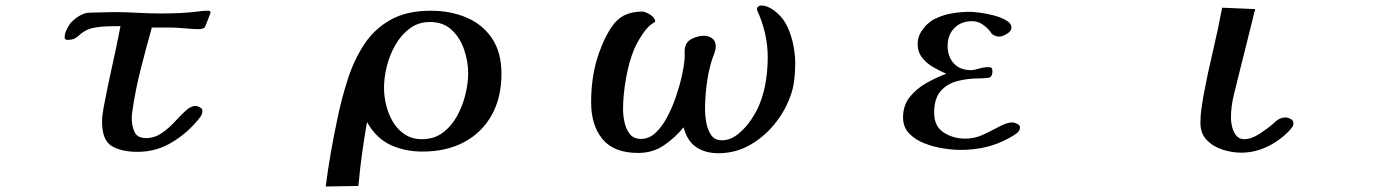

<svg xmlns="http://www.w3.org/2000/svg" viewBox="-20 -547 5040 698"><path d="M745 -499V-502Q745 -507 741 -507.5Q737 -508 734 -508Q717 -508 699 -505Q666 -501 633 -499.5Q600 -498 566 -498Q523 -498 480 -500.5Q437 -503 393 -503Q371 -503 349.5 -502Q328 -501 306 -501Q287 -501 266.5 -488Q246 -475 234 -460Q227 -449 221 -436.5Q215 -424 215 -410Q215 -407 218 -404.5Q221 -402 223 -402Q242 -402 251.5 -407Q261 -412 268.5 -419.5Q276 -427 290 -435Q306 -444 329 -447.5Q352 -451 376 -451.5Q400 -452 418 -452Q404 -379 387.5 -305.5Q371 -232 357 -158Q355 -145 353 -132Q351 -119 351 -105Q351 -38 385.5 -16.5Q420 5 481 5Q549 5 607.5 -31Q666 -67 706 -119Q711 -125 713.5 -131Q716 -137 716 -144Q716 -152 706.5 -157Q697 -162 691 -162Q674 -162 655 -144.5Q636 -127 614.5 -103.5Q593 -80 567 -62.5Q541 -45 511 -45Q479 -45 469 -67.5Q459 -90 459 -117Q459 -123 459.5 -129.5Q460 -136 461 -142Q472 -219 491.5 -295.5Q511 -372 532 -447H572Q586 -447 599.5 -447Q613 -447 626 -446Q645 -445 664 -443Q683 -441 702 -441Q717 -441 725 -448Z M1682 -281Q1682 -245 1672 -203.5Q1662 -162 1641.5 -125Q1621 -88 1589.5 -64.5Q1558 -41 1514 -41Q1478 -41 1451.5 -58.5Q1425 -76 1408.5 -104Q1392 -132 1384 -164.5Q1376 -197 1376 -228Q1376 -264 1386 -305Q1396 -346 1417 -383Q1438 -420 1469.5 -443.5Q1501 -467 1543 -467Q1592 -467 1622.5 -438Q1653 -409 1667.5 -366Q1682 -323 1682 -281ZM1803 -279Q1803 -356 1769 -407Q1735 -458 1676.5 -483Q1618 -508 1546 -508Q1458 -508 1399 -474.5Q1340 -441 1303.5 -385Q1267 -329 1244.5 -259.5Q1222 -190 1207 -117Q1194 -56 1183 6.5Q1172 69 1164 131L1283 129Q1288 71 1296 13Q1304 -45 1314 -102H1315Q1348 -44 1400 -20Q1452 4 1516 4Q1603 4 1667.5 -30.5Q1732 -65 1767.5 -128.5Q1803 -192 1803 -279Z M2871 -317Q2871 -347 2864.5 -381Q2858 -415 2844 -446.5Q2830 -478 2807 -498Q2796 -509 2779.5 -518Q2763 -527 2747 -527Q2742 -527 2737 -523.5Q2732 -520 2732 -514Q2732 -511 2733 -509Q2751 -469 2761 -426.5Q2771 -384 2771 -340Q2771 -297 2764.5 -254Q2758 -211 2742 -170Q2732 -144 2711.5 -113Q2691 -82 2663 -59.5Q2635 -37 2604 -37Q2578 -37 2565 -56.5Q2552 -76 2547.5 -102Q2543 -128 2543 -147Q2543 -193 2549 -239.5Q2555 -286 2568 -329Q2572 -341 2577 -353.5Q2582 -366 2582 -379Q2582 -398 2569 -407.5Q2556 -417 2539 -417Q2521 -417 2499.5 -408Q2478 -399 2472 -380Q2468 -367 2469 -353Q2470 -339 2468 -325Q2466 -303 2458 -267.5Q2450 -232 2436.5 -193Q2423 -154 2404.5 -119.5Q2386 -85 2362.5 -63.5Q2339 -42 2310 -42Q2283 -42 2269 -60.5Q2255 -79 2250 -104Q2245 -129 2245 -150Q2245 -200 2255.5 -260.5Q2266 -321 2285 -367Q2295 -391 2315 -421.5Q2335 -452 2357 -465Q2358 -466 2360 -466.5Q2362 -467 2362 -468Q2362 -482 2344 -493.5Q2326 -505 2314 -505Q2297 -505 2280 -501.5Q2263 -498 2247 -490Q2222 -477 2202.5 -447.5Q2183 -418 2169 -384Q2155 -350 2148 -324Q2138 -288 2133.5 -250.5Q2129 -213 2129 -175Q2129 -91 2170.5 -41Q2212 9 2300 9Q2353 9 2393.5 -18.5Q2434 -46 2465 -84Q2478 -35 2510.5 -12.5Q2543 10 2592 10Q2652 10 2703 -18Q2754 -46 2792.5 -92Q2831 -138 2851 -191Q2863 -221 2867 -253Q2871 -285 2871 -317Z M3688 -84Q3688 -92 3677.5 -97Q3667 -102 3660 -102Q3641 -102 3614 -87.5Q3587 -73 3555.5 -58Q3524 -43 3489 -43Q3445 -43 3410.5 -65.5Q3376 -88 3376 -137Q3376 -188 3399 -215Q3422 -242 3459.5 -252Q3497 -262 3540 -262Q3557 -262 3572.5 -264Q3588 -266 3588 -289Q3588 -303 3575 -303Q3557 -303 3539 -297.5Q3521 -292 3510 -292Q3470 -292 3447.5 -316.5Q3425 -341 3425 -380Q3425 -420 3449.5 -445Q3474 -470 3514 -470Q3534 -470 3550 -459.5Q3566 -449 3578 -435Q3581 -431 3583.5 -427Q3586 -423 3590 -421Q3600 -414 3613 -414Q3624 -414 3640.5 -424Q3657 -434 3657 -446Q3657 -462 3638 -473Q3619 -484 3592.5 -491Q3566 -498 3541.5 -501Q3517 -504 3505 -504Q3474 -504 3441 -498.5Q3408 -493 3379 -478.5Q3350 -464 3331 -435Q3324 -425 3320 -413Q3316 -401 3316 -388Q3316 -359 3332 -338Q3348 -317 3372.5 -303Q3397 -289 3420 -279Q3385 -266 3348.5 -245.5Q3312 -225 3287.5 -194.5Q3263 -164 3263 -120Q3263 -85 3285 -62Q3307 -39 3340.5 -26Q3374 -13 3409 -7.5Q3444 -2 3471 -2Q3521 -2 3565 -12.5Q3609 -23 3652 -47Q3663 -53 3675.5 -62Q3688 -71 3688 -84Z M4682 -100Q4682 -109 4672 -114.5Q4662 -120 4654 -120Q4639 -120 4626 -112Q4621 -109 4617 -105Q4613 -101 4608 -97Q4589 -80 4559 -60.5Q4529 -41 4503 -41Q4485 -41 4474.5 -54Q4464 -67 4459.5 -85Q4455 -103 4455 -117Q4455 -160 4465.5 -202Q4476 -244 4486 -285Q4500 -342 4514.5 -399Q4529 -456 4543 -514L4423 -519Q4408 -439 4389 -359Q4370 -279 4355 -199Q4351 -175 4347.5 -150.5Q4344 -126 4344 -101Q4344 -62 4367 -38Q4390 -14 4424.5 -3Q4459 8 4492 8Q4543 8 4589.5 -15Q4636 -38 4670 -75Q4676 -82 4679 -86.5Q4682 -91 4682 -100Z"/></svg>

Font: UoqMunThenKhung
Style: Regular
Weight: 400
Designer: Font-Kai, 金井和夫, 宇文滿月
Foundry: Kazuo Kanai, Moonlit Owen
Version: Version 1.197